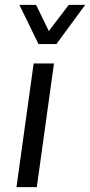

<svg xmlns="http://www.w3.org/2000/svg" viewBox="-20 -773 372 793"><path d="M48 0 119 -511H203L132 0ZM332 -753 213 -591H139L60 -753H129L200 -607H153L264 -753Z"/></svg>

Font: Chivo Medium Light
Style: Italic
Weight: 300
Italic angle: -8.05°
Version: Version 2.002